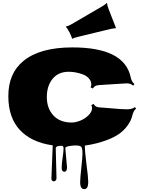

<svg xmlns="http://www.w3.org/2000/svg" viewBox="-20 -1002 993 1339"><path d="M749.5 -799.8 524.4 -745.1Q499 -738.8 491.5 -734.9Q483.9 -731 483.4 -731Q476.6 -753.4 466.8 -772.2Q457 -791 450.9 -800Q444.8 -809.1 441.9 -812.3Q439 -815.4 439 -816.2Q439 -816.9 442.4 -817.9Q458 -820.8 479.5 -833.5L689 -955.6Q711.4 -968.8 718.3 -975.6Q725.1 -982.4 725.6 -982.4Q726.1 -982.4 726.6 -978.5Q729 -959.5 737.3 -939L773.9 -845.2Q788.6 -809.1 788.6 -807.4Q788.6 -805.7 785.2 -804.9Q781.7 -804.2 771 -803.5Q760.3 -802.7 749.5 -799.8ZM338.4 243.7 347.7 11.7Q198.7 -9.3 118.4 -95.7Q38.1 -182.1 38.1 -331.5Q38.1 -490.7 142.6 -576.2Q257.8 -671.4 484.9 -671.4Q848.6 -671.4 891.6 -462.4Q897.5 -432.1 917.5 -416L909.2 -405.3Q885.7 -422.9 858.4 -420.4L670.4 -408.7Q637.7 -406.2 627.9 -384.8L611.8 -392.6Q616.7 -403.3 616.7 -411.1Q616.7 -436.5 599.9 -455.3Q583 -474.1 557.1 -483.4Q506.8 -501.5 459.5 -501.5Q387.2 -501.5 346.9 -452.4Q306.6 -403.3 306.6 -325Q306.6 -246.6 352.3 -197Q397.9 -147.5 480.5 -147.5Q506.8 -147.5 539.3 -160.4Q571.8 -173.3 596.9 -197.8Q622.1 -222.2 622.1 -249.5Q622.1 -257.3 616.7 -269L632.8 -277.3Q644.5 -255.4 670.7 -253.4Q696.8 -251.5 738.3 -248Q829.6 -239.7 865.2 -239.7Q900.9 -239.7 921.4 -254.9L929.2 -244.6Q911.1 -231 902.1 -194.1Q893.1 -157.2 867.2 -123.3Q841.3 -89.4 808.8 -67.1Q776.4 -44.9 733.4 -28.3Q659.7 1 571.8 13.2Q571.8 58.1 583.5 146.5Q595.2 234.9 595.2 264.2Q595.2 293.5 588.1 305.2Q581.1 316.9 567.4 316.9Q553.7 316.9 546.4 305.2Q539.1 293.5 539.1 267.8Q539.1 242.2 547.1 168.5Q555.2 94.7 555.2 69.8Q555.2 44.9 552.7 36.1Q550.3 27.3 546.9 22.7Q543.5 18.1 535.2 15.6Q516.1 10.7 489.3 13.2Q435.5 17.6 435.5 31.2L447.3 164.1Q447.3 195.8 428.7 195.8Q410.2 195.8 410.2 168.9Q410.2 142.1 416.7 97.7Q423.3 53.2 423.3 33.9Q423.3 14.6 410.6 14.6Q385.7 14.6 377.2 20Q368.7 25.4 368.7 29.8L374 241.2Q374 249.5 368.7 256.1Q363.3 262.7 355.5 262.7Q347.7 262.7 343 257.1Q338.4 251.5 338.4 243.7Z"/></svg>

Font: Nosifer
Style: Regular
Weight: 400
Version: Version 001.002